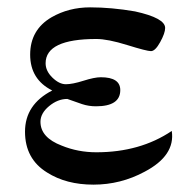

<svg xmlns="http://www.w3.org/2000/svg" viewBox="-20 -492 519 522"><path d="M447 -136Q457 -69 373 -25Q308 10 234 10Q160 10 108 -23Q48 -60 48 -134Q48 -208 122 -246Q62 -276 62 -343.5Q62 -411 120 -445Q167 -472 225 -472Q283 -472 347 -461Q429 -443 429 -416Q429 -402 415.5 -377.5Q402 -353 390.5 -353Q379 -353 326 -369.5Q273 -386 242 -386Q104 -386 104 -320Q104 -299 122.5 -281Q141 -263 159 -263Q177 -263 207 -272.5Q237 -282 254 -282Q307 -282 307 -247Q307 -203 241 -203Q221 -203 203 -209L163 -223Q137 -223 113.5 -203.5Q90 -184 90 -161Q90 -118 148 -96Q192 -78 242 -78Q361 -78 447 -136Z"/></svg>

Font: GFS Didot
Style: Regular
Weight: 400
Designer: Takis Katsoulidis and George D. Matthiopoulos
Foundry: Takis Katsoulidis and George D. Matthiopoulos
Version: Version 1.0